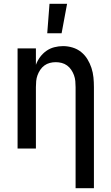

<svg xmlns="http://www.w3.org/2000/svg" viewBox="-20 -786 590 1016"><path d="M380 210V-325Q380 -341 378.5 -357Q377 -373 371.5 -388Q366 -403 357 -416.5Q348 -430 335 -439.5Q322 -449 306.5 -453Q291 -457 275 -457Q259 -457 243.5 -453Q228 -449 215 -439.5Q202 -430 193 -416.5Q184 -403 178.5 -388Q173 -373 171.5 -357Q170 -341 170 -325V0H73V-530H170V-443Q178 -465 192 -484Q206 -503 225 -516.5Q244 -530 267 -536Q290 -542 314 -542Q339 -542 364 -534.5Q389 -527 409 -511Q429 -495 442.5 -473Q456 -451 464 -426.5Q472 -402 474.5 -376.5Q477 -351 477 -325V210ZM230 -610 242 -766H335L306 -610Z"/></svg>

Font: Lode Dark
Style: Bold
Weight: 700
Monospace: yes
Designer: Belleve Invis
Foundry: Belleve Invis
Version: Version 29.2.0; ttfautohint (v1.8.3)